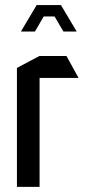

<svg xmlns="http://www.w3.org/2000/svg" viewBox="-20 -726 332 746"><path d="M45.8 0V-462L132.8 -508.3H133.8V0ZM133.8 -423.1V-508.3H238.4L284.7 -424.1V-423.1ZM96 -661.9 122.4 -706.2H216.9L243.3 -661.9ZM62 -603.6V-604.8L96 -661.9H149.8L115.8 -603.6ZM226.3 -603.6 192.2 -661.9H243.3L277.3 -604.6V-603.6Z"/></svg>

Font: Foldit Thin
Style: Regular
Weight: 100
Designer: Sophia Tai
Foundry: Sophia Tai
Version: Version 1.003